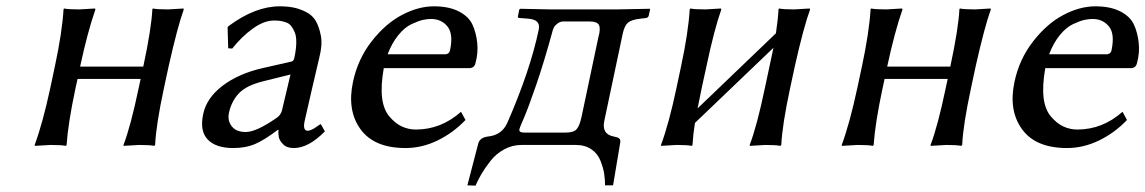

<svg xmlns="http://www.w3.org/2000/svg" viewBox="-20 -459 3627 608"><path d="M514.2 -250 499 -179.2Q474.1 -63 471.2 0L468.3 2.9Q454.6 0 420.9 0Q420.9 0 371.6 2.9L371.1 0Q394 -60.1 418.9 -179.2L425.3 -209H225.6L219.2 -180.2Q195.3 -67.4 190.9 0L188.5 2.9Q174.3 0 140.1 0Q140.1 0 90.3 2.9L89.8 0Q115.2 -68.8 139.2 -180.2L153.8 -249Q176.8 -356.4 181.2 -429.2L182.6 -432.1Q196.3 -429.2 231 -429.2Q231 -429.2 280.8 -432.1L282.2 -429.2Q257.3 -357.9 233.9 -249V-248H433.6L434.1 -250Q459.5 -369.1 462.4 -429.2L463.9 -432.1Q477.5 -429.2 512.2 -429.2Q512.2 -429.2 561 -432.1L562 -429.2Q542.5 -375.5 514.2 -250Z M899.9 -223.1 815.4 -202.1Q761.2 -189 737.3 -164.3Q713.4 -139.6 705.1 -102.1Q699.7 -77.1 713.9 -59.1Q728 -41 758.3 -41Q791 -41 853.5 -84Q869.6 -94.2 873 -109.9ZM944.8 -76.2Q938 -45.4 954.1 -44.9Q959 -44.9 965.1 -47.6Q971.2 -50.3 975.3 -52.7Q979.5 -55.2 986.1 -60.1Q992.7 -64.9 994.6 -65.9L997.1 -64L1008.8 -43Q956.5 10.3 909.7 9.8Q888.2 9.8 876.5 -2.2Q864.7 -14.2 862.8 -25.4Q860.8 -36.6 861.8 -47.9H859.9Q814.5 -13.7 785.6 -2Q756.8 9.8 718.3 9.8Q663.6 9.8 637.7 -17.3Q611.8 -44.4 623.5 -98.1Q634.3 -148.9 684.6 -187.3Q734.9 -225.6 811 -243.2L903.8 -264.2Q910.2 -266.1 912.1 -275.9Q918 -303.2 918.2 -324Q918.5 -344.7 913.3 -356.9Q908.2 -369.1 901.6 -377.2Q895 -385.3 884.3 -388.7Q873.5 -392.1 865.7 -393.1Q857.9 -394 847.2 -394Q815.9 -394 780.5 -368.4Q745.1 -342.8 715.3 -305.2L702.6 -306.2L700.7 -373L704.6 -377Q788.6 -439 865.7 -439Q889.6 -439 909.4 -435.1Q929.2 -431.2 949.5 -420.9Q969.7 -410.6 980.2 -392.3Q990.7 -374 996.1 -345.7Q1001.5 -317.4 991.2 -276.9Q990.2 -272.9 969.2 -182.9Q948.2 -92.8 944.8 -76.2Z M1207.5 -287.1H1388.7Q1402.8 -287.1 1405.3 -300.8Q1416 -352.1 1396.7 -375.5Q1377.4 -398.9 1345.2 -398.9Q1332.5 -398.9 1318.6 -395.8Q1304.7 -392.6 1283.2 -382.6Q1261.7 -372.6 1241.5 -347.9Q1221.2 -323.2 1207.5 -287.1ZM1439.9 -105 1454.1 -79.1Q1415.5 -38.6 1366 -14.4Q1316.4 9.8 1264.2 9.8Q1165 9.8 1121.8 -49.6Q1078.6 -108.9 1097.7 -199.2Q1112.8 -271.5 1156.7 -327.9Q1200.7 -384.3 1252.7 -411.6Q1304.7 -439 1354 -439Q1401.4 -439 1432.9 -422.9Q1464.4 -406.7 1476.1 -381.1Q1487.8 -355.5 1491.2 -323.5Q1494.6 -291.5 1485.8 -259.8Q1482.4 -242.7 1464.4 -243.2H1195.3Q1185.5 -187.5 1189.9 -149.9Q1194.3 -112.3 1213.1 -90.1Q1231.9 -67.9 1252.9 -58.3Q1273.9 -48.8 1296.9 -48.8Q1376.5 -48.8 1439.9 -105Z M1625 -50.8Q1623.5 -43.5 1627.9 -41.3Q1632.3 -39.1 1641.6 -39.1H1770.5Q1796.4 -39.1 1805.9 -49.8Q1815.4 -60.5 1821.3 -87.9L1875 -341.8Q1882.3 -367.2 1877 -379.2Q1871.6 -391.1 1845.7 -391.1H1764.6Q1754.4 -391.1 1746.1 -385Q1737.8 -378.9 1734.9 -373.5Q1731.9 -368.2 1731 -365.2Q1703.6 -264.6 1678 -190.2Q1652.3 -115.7 1638.9 -85Q1625.5 -54.2 1625 -50.8ZM1631.3 0Q1602.1 0 1576.2 14.2Q1550.3 28.3 1532.5 51.5Q1514.6 74.7 1504.4 92.3Q1494.1 109.9 1485.8 128.9L1460 127.9L1494.6 -4.9Q1499.5 -23.9 1526.9 -26.9Q1569.3 -31.7 1586.4 -69.8Q1658.7 -234.9 1686 -365.2Q1692.9 -397 1652.3 -399.9L1626 -401.9Q1622.6 -402.3 1620.8 -403.3Q1619.1 -404.3 1620.1 -407.2L1624.5 -429.2L1627.9 -431.2Q1705.6 -429.2 1722.7 -429.2H1931.6L2038.1 -431.2L2038.6 -429.2L2034.2 -409.2Q2032.7 -403.3 2025.9 -401.9L2008.3 -399.9Q1980.5 -397 1969 -387.5Q1957.5 -377.9 1952.1 -353L1893.6 -76.2Q1884.8 -34.2 1922.9 -26.9Q1936.5 -24.4 1941.2 -20.3Q1945.8 -16.1 1943.8 -5.9L1921.4 127.9H1896Q1896 108.9 1893.1 90.3Q1890.1 71.8 1881.3 49.6Q1872.6 27.3 1852.5 13.7Q1832.5 0 1803.2 0Z M2217.3 -250 2202.1 -180.2Q2193.8 -141.1 2189 -115.7L2437 -353.5Q2443.4 -395 2445.3 -429.2L2446.8 -432.1Q2460.4 -429.2 2495.1 -429.2Q2495.1 -429.2 2543.9 -432.1L2545.4 -429.2Q2525.4 -375.5 2497.1 -250L2481.9 -179.2Q2457 -63 2454.1 0L2451.2 2.9Q2437.5 0 2403.8 0Q2403.8 0 2354.5 2.9L2354 0Q2377 -60.1 2401.9 -179.2L2417 -250Q2424.3 -285.2 2429.2 -307.6L2180.7 -69.8Q2174.8 -33.7 2172.9 0L2170.4 2.9Q2157.2 0 2123 0Q2123 0 2073.2 2.9V0Q2098.6 -68.8 2122.1 -180.2L2136.7 -249Q2159.7 -356.4 2164.1 -429.2L2166 -432.1Q2179.7 -429.2 2214.4 -429.2Q2214.4 -429.2 2262.7 -432.1L2264.2 -429.2Q2241.2 -363.8 2217.3 -250Z M3069.8 -250 3054.7 -179.2Q3029.8 -63 3026.9 0L3023.9 2.9Q3010.3 0 2976.6 0Q2976.6 0 2927.2 2.9L2926.8 0Q2949.7 -60.1 2974.6 -179.2L2981 -209H2781.2L2774.9 -180.2Q2751 -67.4 2746.6 0L2744.1 2.9Q2730 0 2695.8 0Q2695.8 0 2646 2.9L2645.5 0Q2670.9 -68.8 2694.8 -180.2L2709.5 -249Q2732.4 -356.4 2736.8 -429.2L2738.3 -432.1Q2752 -429.2 2786.6 -429.2Q2786.6 -429.2 2836.4 -432.1L2837.9 -429.2Q2813 -357.9 2789.6 -249V-248H2989.3L2989.7 -250Q3015.1 -369.1 3018.1 -429.2L3019.5 -432.1Q3033.2 -429.2 3067.9 -429.2Q3067.9 -429.2 3116.7 -432.1L3117.7 -429.2Q3098.1 -375.5 3069.8 -250Z M3302.2 -287.1H3483.4Q3497.6 -287.1 3500 -300.8Q3510.7 -352.1 3491.5 -375.5Q3472.2 -398.9 3439.9 -398.9Q3427.2 -398.9 3413.3 -395.8Q3399.4 -392.6 3377.9 -382.6Q3356.4 -372.6 3336.2 -347.9Q3315.9 -323.2 3302.2 -287.1ZM3534.7 -105 3548.8 -79.1Q3510.3 -38.6 3460.7 -14.4Q3411.1 9.8 3358.9 9.8Q3259.8 9.8 3216.6 -49.6Q3173.3 -108.9 3192.4 -199.2Q3207.5 -271.5 3251.5 -327.9Q3295.4 -384.3 3347.4 -411.6Q3399.4 -439 3448.7 -439Q3496.1 -439 3527.6 -422.9Q3559.1 -406.7 3570.8 -381.1Q3582.5 -355.5 3585.9 -323.5Q3589.4 -291.5 3580.6 -259.8Q3577.1 -242.7 3559.1 -243.2H3290Q3280.3 -187.5 3284.7 -149.9Q3289.1 -112.3 3307.9 -90.1Q3326.7 -67.9 3347.7 -58.3Q3368.7 -48.8 3391.6 -48.8Q3471.2 -48.8 3534.7 -105Z"/></svg>

Font: Linux Biolinum O
Style: Italic
Weight: 400
Italic angle: -12°
Designer: Philipp H. Poll
Foundry: Philipp H. Poll
Version: Version 1.1.3